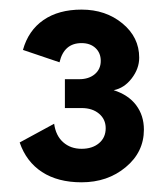

<svg xmlns="http://www.w3.org/2000/svg" viewBox="-20 -665 340 400"><path d="M216.8 -477.1Q247.6 -467.3 263.7 -445.8Q279.8 -424.3 279.8 -395Q279.8 -348.1 241.9 -316.7Q204.1 -285.2 149.9 -285.2Q100.6 -285.2 67.6 -306.6Q34.7 -328.1 21 -368.2L92.8 -407.2Q96.2 -382.3 111.6 -368.7Q127 -355 149.9 -355Q172.4 -355 186.3 -366.7Q200.2 -378.4 200.2 -397.9Q200.2 -416.5 186.3 -428.2Q172.4 -439.9 149.9 -439.9H115.2V-500H145Q165 -500 177.5 -510.5Q189.9 -521 189.9 -538.1Q189.9 -554.7 179 -564.9Q168 -575.2 149.9 -575.2Q113.3 -575.2 104 -535.2L27.8 -561Q39.1 -601.6 70.6 -623.3Q102.1 -645 149.9 -645Q200.2 -645 235.1 -616.2Q270 -587.4 270 -544.9Q270 -522 254.4 -501.7Q238.8 -481.4 216.8 -477.1Z"/></svg>

Font: Gully
Style: Bold
Weight: 700
Designer: jaikishan Patel
Foundry: MagicType
Version: Version 1.000;Glyphs 3.2 (3242)